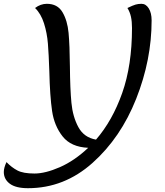

<svg xmlns="http://www.w3.org/2000/svg" viewBox="-66 -746 867 1008"><path d="M730 -639Q730 -432 649 -227.5Q568 -23 419.5 109.5Q271 242 81 242Q17 242 -14.5 218.5Q-46 195 -46 157Q-46 135 -32 105Q-5 133 25.5 149Q56 165 115 165Q172 165 248.5 131.5Q325 98 397 30Q307 26 263 -29.5Q219 -85 207.5 -163Q196 -241 193 -371Q190 -461 185.5 -517Q181 -573 165 -623.5Q149 -674 118 -704Q147 -726 180 -726Q236 -726 262 -682Q288 -638 294 -573.5Q300 -509 301 -397Q302 -279 309 -206Q316 -133 345.5 -78.5Q375 -24 438 -13Q524 -112 575.5 -257.5Q627 -403 627 -599Q627 -633 621.5 -658Q616 -683 603 -704Q632 -718 646 -722Q660 -726 677 -726Q700 -726 715 -702Q730 -678 730 -639Z"/></svg>

Font: Lemonada Light
Style: Regular
Weight: 300
Designer: Mohamed Gaber (Arabic) Eduardo Tunni (Latin)
Foundry: Kief Type Foundry
Version: Version 3.006